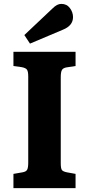

<svg xmlns="http://www.w3.org/2000/svg" viewBox="-20 -966 457 986"><path d="M49 0V-73L95 -81Q114 -84 119.5 -94.5Q125 -105 125 -131V-573Q125 -598 119 -607.5Q113 -617 92 -621L49 -627V-700H368V-627L322 -620Q304 -617 298 -606.5Q292 -596 292 -569V-128Q292 -102 297.5 -93.5Q303 -85 324 -81L368 -73V0ZM134 -742 105 -786 248 -921Q262 -935 273 -940.5Q284 -946 295 -946Q323 -946 339 -924.5Q355 -903 355 -878Q355 -834 302 -813Z"/></svg>

Font: Literata 12pt
Style: Bold
Weight: 700
Designer: Latin by Veronika Burian and Jose Scaglione. Greek by Irene Vlachou. Cyrillic by Vera Evstafieva.
Foundry: TypeTogether
Version: Version 3.002